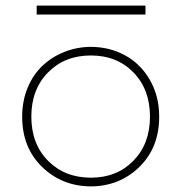

<svg xmlns="http://www.w3.org/2000/svg" viewBox="-20 -650 647 685"><path d="M499 -629.9V-598.1H110.8V-629.9ZM304.2 15.1Q200.7 14.2 129.9 -54.7Q59.1 -123.5 59.1 -233.9Q59.1 -289.6 78.4 -336.4Q97.7 -383.3 131.1 -415Q164.6 -446.8 209.2 -464.6Q253.9 -482.4 304.2 -482.9Q371.6 -482.4 426.5 -452.4Q481.4 -422.4 514.6 -365Q547.9 -307.6 547.9 -233.9Q547.9 -123.5 477.5 -54.7Q407.2 14.2 304.2 15.1ZM304.2 -16.1Q397 -16.1 456.1 -76.7Q515.1 -137.2 515.1 -233.9Q515.1 -331.1 456.1 -391.6Q397 -452.1 304.2 -452.1Q210.9 -452.1 151.4 -391.6Q91.8 -331.1 91.8 -233.9Q91.8 -136.7 151.4 -76.4Q210.9 -16.1 304.2 -16.1Z"/></svg>

Font: BioRhyme ExtraLight
Style: Regular
Weight: 275
Designer: Aoife Mooney
Foundry: Aoife Mooney Type
Version: Version 1.500;PS 001.500;hotconv 1.0.88;makeotf.lib2.5.64775